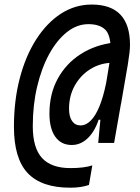

<svg xmlns="http://www.w3.org/2000/svg" viewBox="-20 -723 626 861"><path d="M294.9 118.7Q166 118.7 104.2 53.2Q42.5 -12.2 42.5 -154.8Q42.5 -272 68.6 -371.8Q94.7 -471.7 142.1 -545.9Q189.5 -620.1 252.9 -661.4Q316.4 -702.6 391.1 -702.6Q563 -702.6 563 -521.5Q563 -493.2 553.2 -433.6Q543.5 -374 522.5 -255.9H439.5Q451.2 -322.8 458.5 -365.7Q465.8 -408.7 469.7 -434.1Q473.6 -459.5 475.1 -473.9Q476.6 -488.3 476.6 -497.6Q476.6 -566.9 451.2 -590.8Q425.8 -614.7 376.5 -614.7Q325.2 -614.7 280 -578.9Q234.9 -543 200.4 -480Q166 -417 146.5 -334.2Q127 -251.5 127 -157.7Q127 -59.6 168.5 -14.4Q210 30.8 295.9 30.8Q356.9 30.8 394 18.6L378.9 106.4Q343.8 118.7 294.9 118.7ZM301.8 -72.8Q253.9 -72.8 227.8 -109.9Q201.7 -147 201.7 -213.4Q201.7 -302.7 239.3 -370.8Q276.9 -439 342.5 -480.7Q408.2 -522.5 492.2 -532.2L478 -441.4Q425.3 -439 382.6 -411.4Q339.8 -383.8 314.7 -338.1Q289.6 -292.5 289.6 -235.4Q289.6 -199.7 303.2 -180.2Q316.9 -160.6 340.8 -160.6Q365.7 -160.6 387.2 -182.4Q408.7 -204.1 425.8 -245.8Q442.9 -287.6 455.1 -346.7H538.1L491.7 -82H420.4L434.1 -227.5L461.9 -186H405.3L431.6 -219.2Q415.5 -149.4 381.1 -111.1Q346.7 -72.8 301.8 -72.8Z"/></svg>

Font: Cascadia Mono NF
Style: Italic
Weight: 400
Italic angle: -10°
Monospace: yes
Designer: Aaron Bell
Foundry: Saja Typeworks
Version: Version 2404.023